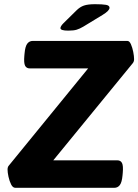

<svg xmlns="http://www.w3.org/2000/svg" viewBox="-20 -895 659 915"><path d="M305 -749Q268 -749 268 -761Q268 -770 283 -785L344 -845Q361 -862 380 -868.5Q399 -875 433 -875Q468 -875 485 -872Q502 -869 502 -858Q502 -844 469 -824L377 -768Q360 -758 345.5 -753.5Q331 -749 305 -749ZM53 0Q41 0 33 -16Q25 -32 20.5 -52.5Q16 -73 16 -87Q16 -100 23 -107L400 -569H122Q106 -569 99.5 -582Q93 -595 96 -629L97 -640Q100 -674 110 -687Q120 -700 136 -700H587Q597 -700 604 -684Q611 -668 615 -647.5Q619 -627 619 -613Q619 -601 612 -593L234 -131H539Q555 -131 561.5 -118Q568 -105 565 -71L564 -60Q561 -26 551 -13Q541 0 525 0Z"/></svg>

Font: Asap
Style: Bold Italic
Weight: 700
Italic angle: -6°
Designer: Pablo Cosgaya
Foundry: Omnibus-Type
Version: Version 3.001; ttfautohint (v1.8.3)